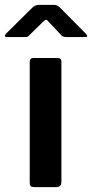

<svg xmlns="http://www.w3.org/2000/svg" viewBox="-59 -768 378 788"><path d="M193 -22V-514C193 -524.7 188.3 -530 179 -530H78C68 -530 63 -524.3 63 -513V-18C63 -11.3 64.3 -6.7 67 -4C69.7 -1.3 74.7 0 82 0H169C177.7 0 183.8 -1.7 187.5 -5C191.2 -8.3 193 -14 193 -22ZM143 -676 192 -624C196.7 -618.7 203.7 -616 213 -616H290C296 -616 299 -617.3 299 -620C299 -622.7 296.7 -626.3 292 -631L187 -737C179.7 -744.3 172 -748 164 -748H103C95.7 -748 89.8 -747 85.5 -745C81.2 -743 77 -740 73 -736L-33 -631C-37 -627 -39 -623.7 -39 -621C-39 -617.7 -36.3 -616 -31 -616H41C47 -616 51.2 -616.3 53.5 -617C55.8 -617.7 58.7 -620 62 -624L115 -676C122.3 -683.3 127.3 -687 130 -687C132.7 -687 137 -683.3 143 -676Z"/></svg>

Font: Libre Franklin SemiBold
Style: Regular
Weight: 600
Designer: Pablo Impallari, Rodrigo Fuenzalida
Foundry: Impallari Type
Version: Version 1.002; ttfautohint (v1.5)